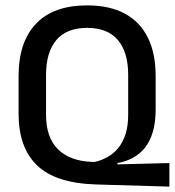

<svg xmlns="http://www.w3.org/2000/svg" viewBox="-20 -672 649 713"><path d="M609 21 337 13Q186.5 8.5 117.8 -57.8Q49 -124 49 -249.5V-390Q49 -516 113.8 -584Q178.5 -652 303.5 -652Q387 -652 443.5 -621.5Q500 -591 529 -532.5Q558 -474 558 -390V-265.5Q558 -218 547.8 -183Q537.5 -148 518.8 -124.2Q500 -100.5 474 -86.2Q448 -72 416 -66.5V-61.5L609 -66.5ZM319 -71 331 -70.5Q356.5 -76 379.2 -88.8Q402 -101.5 419.2 -122.5Q436.5 -143.5 446.2 -174Q456 -204.5 456 -245.5V-394Q456 -478 417.8 -523.2Q379.5 -568.5 303.5 -568.5Q227.5 -568.5 189.2 -523.2Q151 -478 151 -394V-245.5Q151 -162 194.8 -118.2Q238.5 -74.5 319 -71Z"/></svg>

Font: Anek Gurmukhi Medium Medium
Style: Regular
Weight: 500
Version: Version 1.003